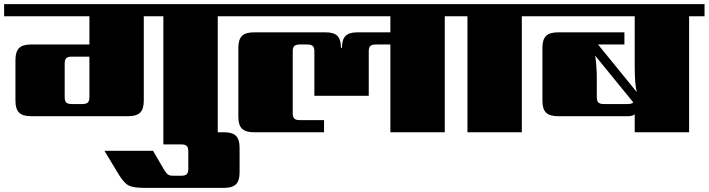

<svg xmlns="http://www.w3.org/2000/svg" viewBox="-40 -642 3440 932"><path d="M308 -137H360Q379 -137 386.5 -144.5Q394 -152 394 -170V-367H308Q289 -367 281.5 -359.5Q274 -352 274 -334V-170Q274 -152 281.5 -144.5Q289 -137 308 -137ZM1092 -622V-563H1017V0H753V-563H658V-153Q658 -113 640.5 -95.5Q623 -78 583 -78H110Q70 -78 52.5 -95.5Q35 -113 35 -153V-351Q35 -391 52.5 -408.5Q70 -426 110 -426H394V-563H-20V-622Z M753 0H1048Q1088 0 1105.5 17.5Q1123 35 1123 75V195Q1123 235 1105.5 252.5Q1088 270 1048 270H663Q609 270 586 259Q563 248 537 206L467 90H703L757 183Q767 199 775 205Q783 211 799 211H840Q859 211 866.5 203.5Q874 196 874 178V92Q874 74 866.5 66.5Q859 59 840 59H753Z M2194 -622V-563H2119V0H1855V-426H1784Q1765 -426 1757.5 -418.5Q1750 -411 1750 -393V-177H1486V-393Q1486 -411 1478.5 -418.5Q1471 -426 1452 -426H1415Q1396 -426 1388.5 -418.5Q1381 -411 1381 -393V-92Q1381 -74 1388.5 -66.5Q1396 -59 1415 -59H1533V0H1192Q1152 0 1134.5 -17.5Q1117 -35 1117 -75V-410Q1117 -450 1134.5 -467.5Q1152 -485 1192 -485H1541Q1581 -485 1598 -467.5Q1615 -450 1615 -410H1620Q1620 -450 1637 -467.5Q1654 -485 1694 -485H1855V-563H1052V-622Z M2568 -622V-563H2493V0H2229V-563H2154V-622Z M2891 -137H3007Q3027 -137 3034 -145L2849 -372Q2857 -323 2857 -257V-170Q2857 -152 2864.5 -144.5Q2872 -137 2891 -137ZM3380 -622V-563H3305V0H3041V-87Q3030 -78 3009 -78H2668Q2628 -78 2610.5 -95.5Q2593 -113 2593 -153V-410Q2593 -450 2610.5 -467.5Q2628 -485 2668 -485H2991V-426H2863L3051 -195Q3041 -233 3041 -323V-563H2528V-622Z"/></svg>

Font: Sarpanch Black
Style: Regular
Weight: 900
Designer: Manushi Parikh (Devanagari and Latin), Jyotish Sonowal (Devanagari)
Foundry: Indian Type Foundry
Version: Version 2.004;PS 1.0;hotconv 1.0.78;makeotf.lib2.5.61930; tt